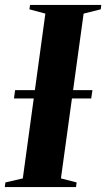

<svg xmlns="http://www.w3.org/2000/svg" viewBox="-40 -763 434 783"><path d="M-20.5 0 -18 -19 53 -35.5 145 -707.5 80 -725 82.5 -743H373L371 -725L301 -707.5L208.5 -35.5L272.5 -19L270 0ZM17 -361.5 21.5 -395.5H337L332 -361.5Z"/></svg>

Font: Merriweather 144pt
Style: Bold Italic
Weight: 700
Italic angle: -7.8°
Version: Version 2.101